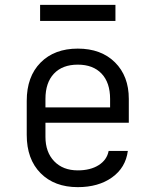

<svg xmlns="http://www.w3.org/2000/svg" viewBox="-20 -760 640 790"><path d="M300 10Q204 10 147 -47.5Q90 -105 90 -205V-345Q90 -445 147 -502.5Q204 -560 300 -560Q396 -560 453 -503.5Q510 -447 510 -353V-255H167V-197Q167 -134 203 -96.5Q239 -59 300 -59Q352 -59 386 -80.5Q420 -102 427 -139H506Q497 -70 441 -30Q385 10 300 10ZM167 -318H433V-353Q433 -420 398 -457Q363 -494 300 -494Q237 -494 202 -457Q167 -420 167 -353ZM145 -674V-740H455V-674Z"/></svg>

Font: JetBrains Mono NL Light
Style: Regular
Weight: 300
Monospace: yes
Designer: Philipp Nurullin, Konstantin Bulenkov
Foundry: JetBrains
Version: Version 2.305; ttfautohint (v1.8.4.7-5d5b)